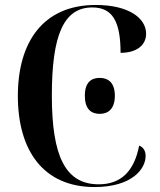

<svg xmlns="http://www.w3.org/2000/svg" viewBox="-20 -744 645 774"><path d="M361 10C512 10 567 -63 567 -115C567 -133 560 -150 541 -157C521 -54 468 -1 378 -1C244 -1 189 -113 189 -359C189 -601 236 -714 352 -714C432 -714 466 -660 466 -531C531 -531 569 -562 569 -608C569 -672 497 -724 366 -724C155 -724 52 -576 52 -357C52 -137 155 10 361 10ZM382 -285C416 -285 443 -305 443 -358C443 -411 416 -430 382 -430C347 -430 322 -411 322 -358C322 -305 347 -285 382 -285Z"/></svg>

Font: Noto Serif Display SemiCondensed SemiBold
Style: Regular
Weight: 600
Width: 4
Designer: Monotype Design Team
Foundry: Monotype Imaging Inc.
Version: Version 2.009